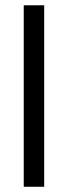

<svg xmlns="http://www.w3.org/2000/svg" viewBox="-20 -714 260 734"><path d="M148.9 0H70.8V-693.8H148.9Z"/></svg>

Font: Liberation Serif
Style: Bold Italic
Weight: 700
Italic angle: -16.333°
Designer: Steve Matteson
Foundry: Ascender Corporation
Version: Version 2.1.5